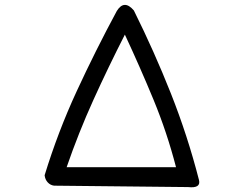

<svg xmlns="http://www.w3.org/2000/svg" viewBox="-20 -760 1040 792"><path d="M203.1 5.9Q187.5 3.9 176.8 -7.8Q166 -19.5 164.1 -37.1Q218.8 -215.8 296.4 -383.8Q374 -551.8 461.9 -714.8Q492.2 -763.7 532.2 -716.8Q616.2 -547.9 685.1 -374Q753.9 -200.2 800.8 -17.6Q809.6 17.6 755.9 11.7ZM706.1 -70.3Q668.9 -213.9 613.3 -348.6Q557.6 -483.4 495.1 -617.2Q426.8 -483.4 365.2 -347.7Q303.7 -211.9 254.9 -70.3Z"/></svg>

Font: NaikaiFont
Style: Regular-Lite
Weight: 400
Version: Version 1.67